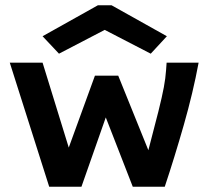

<svg xmlns="http://www.w3.org/2000/svg" viewBox="-20 -705 790 726"><path d="M166 1 17 -468H141L240 -147L339 -419H427L541 -137Q565 -228 579 -284Q593 -340 599.5 -375Q606 -410 608 -440L610 -468H731Q710 -355 675 -232.5Q640 -110 603 1H482L380 -261L288 1ZM203 -502 141 -568 350 -685H402L611 -568L550 -502L376 -592Z"/></svg>

Font: Inconsolata ExtraExpanded ExtraBold
Style: Regular
Weight: 800
Width: 8
Monospace: yes
Designer: Raph Levien, Cyreal, Brenton Simpson
Foundry: Raph Levien, Cyreal, Google
Version: Version 3.001; ttfautohint (v1.8.2.53-6de2)